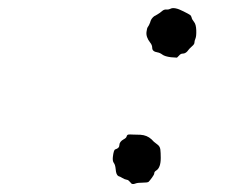

<svg xmlns="http://www.w3.org/2000/svg" viewBox="-20 -442 587 473"><path d="M326 -110Q342 -109 353 -99Q359 -92 366.5 -87Q374 -82 375 -74Q376 -66 376 -53Q376 -29 365 -22Q360 -19 360 -15Q360 -12 354.5 -4.5Q349 3 346 6Q343 8 331 8Q319 8 314 10Q305 14 301 7Q299 5 297 3Q295 1 293 1Q287 0 281.5 -3.5Q276 -7 272 -8Q266 -11 265 -25Q264 -36 260.5 -40.5Q257 -45 258 -55Q260 -73 264 -74Q274 -77 274 -84Q274 -93 285 -99Q291 -102 292 -106Q293 -110 296.5 -110.5Q300 -111 307 -110.5Q314 -110 326 -110ZM399 -420Q409 -426 432 -414Q446 -407 448.5 -405Q451 -403 452 -399Q453 -394 458 -388Q463 -382 463.5 -367.5Q464 -353 461.5 -347Q459 -341 459 -337Q459 -333 453 -328Q446 -322 441 -315Q436 -310 430.5 -310Q425 -310 421 -305L416 -300L401 -301Q386 -303 380 -307.5Q374 -312 368 -313Q355 -315 355 -324Q355 -331 350 -337Q339 -351 341 -364Q342 -373 344.5 -376Q347 -379 350 -387Q353 -400 367 -406Q374 -410 379 -414.5Q384 -419 389.5 -418.5Q395 -418 399 -420Z"/></svg>

Font: TT2020 Style D
Style: Italic
Weight: 400
Italic angle: -15°
Version: Version 0.2.000